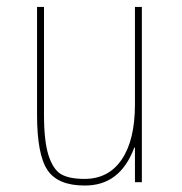

<svg xmlns="http://www.w3.org/2000/svg" viewBox="-20 -540 540 569"><path d="M379.9 -102.5H377.9Q335.9 10.7 230.5 9.8Q151.4 9.8 120.6 -36.1Q89.8 -82 89.8 -200.2V-519.5H110.4V-200.2Q110.4 -121.1 124 -79.1Q137.7 -37.1 161.6 -23.4Q185.5 -9.8 230.5 -9.8Q301.8 -9.8 340.8 -67.4Q379.9 -125 379.9 -230.5V-519.5H400.4V0H379.9Z"/></svg>

Font: Mgen+ 1m thin
Style: Regular
Weight: 100
Designer: [Source Han Sans]
Ryoko NISHIZUKA  (kana & ideographs); Paul D. Hunt (Latin, Greek & Cyrillic); Wenlong ZHANG  (bopomofo
Version: Version 1.059.20150602